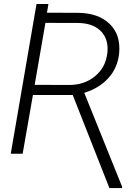

<svg xmlns="http://www.w3.org/2000/svg" viewBox="-20 -775 696 968"><path d="M224.1 -754.9 216.8 -710.9 370.6 -710.4Q475.1 -710 532.5 -654.8Q589.8 -599.6 580.6 -505.4Q573.2 -433.6 527.1 -382.1Q481 -330.6 404.8 -307.1L595.7 166.5L595.2 173.3H531.7L346.7 -295.9H146L94.2 0H34.2L164.1 -754.9ZM154.8 -347.2 330.1 -346.7Q405.8 -346.7 459.2 -390.9Q512.7 -435.1 521 -505.9Q529.3 -574.2 490.7 -615.7Q452.1 -657.2 377 -659.2L209 -659.7Z"/></svg>

Font: Roboto Light
Style: Italic
Weight: 300
Italic angle: -12°
Designer: Google
Version: Version 2.134; 2016; ttfautohint (v1.6)